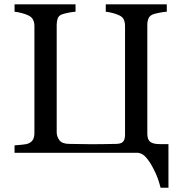

<svg xmlns="http://www.w3.org/2000/svg" viewBox="-20 -713 848 896"><path d="M624 0H47.9V-34.7Q59.6 -35.6 81.8 -37.6Q104 -39.6 112.3 -43.5Q127 -49.3 133.8 -61.3Q140.6 -73.2 140.6 -92.3V-592.3Q140.6 -607.9 134.3 -620.8Q127.9 -633.8 112.3 -641.1Q99.1 -647.5 80.3 -652.3Q61.5 -657.2 47.9 -658.2V-692.9H332.5V-658.2Q318.8 -657.7 299.8 -653.8Q280.8 -649.9 270.5 -646.5Q253.9 -640.6 249.3 -627Q244.6 -613.3 244.6 -597.2V-95.7Q244.6 -75.7 257.3 -58.6Q270 -41.5 303.7 -41.5Q324.2 -41.5 350.1 -40.8Q376 -40 409.7 -40Q437.5 -40 463.6 -40.5Q489.7 -41 522.9 -41.5Q546.4 -42 554.9 -52.5Q563.5 -63 563.5 -85.4V-592.3Q563.5 -607.9 558.1 -620.8Q552.7 -633.8 537.1 -641.1Q523.9 -647.5 505.6 -652.3Q487.3 -657.2 473.6 -658.2V-692.9H758.3V-658.2Q744.6 -657.7 724.9 -653.8Q705.1 -649.9 695.3 -646.5Q678.7 -640.6 673.1 -627Q667.5 -613.3 667.5 -597.2V-88.9Q667.5 -61.5 681.2 -51Q694.8 -40.5 725.1 -40.5H766.1V163.1H729.5Q724.6 144 716.8 121.1Q709 98.1 692.4 67.4Q677.7 40 661.6 21.5Q645.5 2.9 624 0Z"/></svg>

Font: UniBurma_GGSerif
Style: Book
Weight: 400
Designer: Victor San Kho Lin (for Burmese only and related typography optimization with it)
Foundry: http://www.unimm.org
Version: 2.0